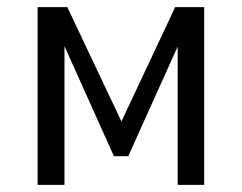

<svg xmlns="http://www.w3.org/2000/svg" viewBox="-20 -516 676 536"><path d="M85 0V-496H168L319 -177L469 -496H550V0H476V-386L338 -80H298L160 -387V0Z"/></svg>

Font: Nunito Sans 7pt Condensed
Style: Regular
Weight: 400
Width: 3
Designer: Vernon Adams
Foundry: Vernon Adams
Version: Version 3.101;gftools[0.9.27]